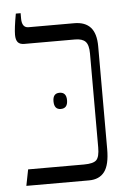

<svg xmlns="http://www.w3.org/2000/svg" viewBox="-49 -684 467 720"><g transform="rotate(-5 184.5 -323.5)"><path d="M33 -61H243Q279 -61 290.5 -73Q302 -85 302 -120V-474Q302 -506 290 -518.5Q278 -531 251 -531H60Q43 -531 35.5 -540Q28 -549 28 -568Q28 -592 38 -647H56V-627Q56 -592 81 -592H253Q294 -592 314.5 -569Q335 -546 335 -498V-111Q335 -52 315.5 -26Q296 0 257 0H21ZM175 -337Q201 -337 201 -307Q201 -276 175 -276Q150 -276 150 -307Q150 -337 175 -337Z"/></g></svg>

Font: Noto Serif Hebrew CondLight
Style: Regular
Weight: 300
Width: 3
Designer: Monotype Design Team
Foundry: Monotype Imaging Inc.
Version: Version 1.000